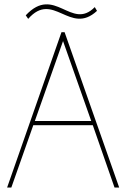

<svg xmlns="http://www.w3.org/2000/svg" viewBox="-20 -845 567 865"><path d="M407 -813C301 -705 226 -915 96 -776L107 -760C220 -889 295 -683 417 -796ZM391 -300H137L264 -660ZM517 0 271 -700H257L12 0H31L130 -281H398L496 0Z"/></svg>

Font: Advent Pro
Style: Thin
Weight: 100
Designer: Andreas Kalpakidis
Foundry: Andreas Kalpakidis
Version: Version 2.002 2007